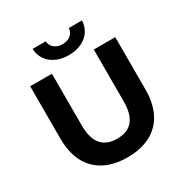

<svg xmlns="http://www.w3.org/2000/svg" viewBox="-203 -1064 1194 1239"><g transform="rotate(-30 394.0 -444.5)"><path d="M395 -749C499 -749 575 -807 579 -901H481C479 -858 442 -830 395 -830C348 -830 311 -858 309 -901H211C215 -807 291 -749 395 -749ZM394 12C593 12 711 -102 711 -308V-700H551V-314C551 -181 494 -126 395 -126C297 -126 239 -181 239 -314V-700H77V-308C77 -102 195 12 394 12Z"/></g></svg>

Font: AWKNG-Font
Style: Bold
Weight: 700
Designer: Awakening Church
Foundry: Awakening Church
Version: Version 1.700;PS 001.700;hotconv 1.0.88;makeotf.lib2.5.64775